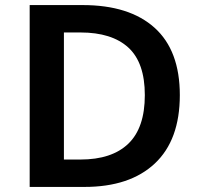

<svg xmlns="http://www.w3.org/2000/svg" viewBox="-20 -737 790 757"><path d="M97 -717H306Q490 -717 589.5 -627.5Q689 -538 689 -362Q689 -185 590.5 -92.5Q492 0 313 0H97ZM551 -362Q551 -490 486 -549.5Q421 -609 297 -609H232V-108H297Q421 -108 486 -170.5Q551 -233 551 -362Z"/></svg>

Font: Nebula Sans Semibold
Style: Regular
Weight: 600
Designer: Paul D. Hunt for Adobe (as Source Sans)
Foundry: Nebula Entertainment & Broadcasting LLC
Version: Version 1.010